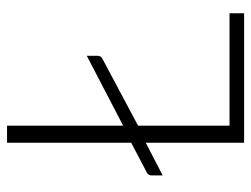

<svg xmlns="http://www.w3.org/2000/svg" viewBox="-108 -640 748 573"><g transform="rotate(-90 266.5 -354.0)"><path d="M177.5 -361 386 -469.5V-438Q386 -432.5 384 -429Q382 -425.5 376.5 -422.5L177.5 -316.5V-43.5H513V0H126.5V-293.5L29 -243V-276Q29 -285.5 38 -290.5L126.5 -337V-707.5H177.5Z"/></g></svg>

Font: Lato Light
Style: Regular
Weight: 300
Designer: Lukasz Dziedzic
Foundry: Lukasz Dziedzic
Version: Version 1.104; Western+Polish opensource